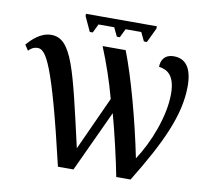

<svg xmlns="http://www.w3.org/2000/svg" viewBox="-92 -980 1179 1083"><g transform="rotate(10 497.5 -438.5)"><path d="M353 -780H370L394 -830H484L508 -780H525L549 -830H639L663 -780H680L720 -864V-877H314V-864ZM308 0H397L560 -351C585 -263 628 -78 642 0H724C870 -238 950 -409 950 -574C950 -678 912 -727 845 -727C791 -727 772 -692 772 -654C821 -648 865 -620 865 -514C865 -388 803 -228 733 -123C691 -331 625 -575 570 -714H438C475 -624 508 -528 535 -428L395 -121C295 -557 262 -726 143 -726C81 -726 35 -678 7 -647L28 -615C39 -628 56 -640 80 -640C127 -640 175 -570 308 0Z"/></g></svg>

Font: Noto Serif Thai Medium
Style: Regular
Weight: 500
Designer: Monotype Design Team
Foundry: Monotype Imaging Inc.
Version: Version 1.901;PS 001.901;hotconv 1.0.88;makeotf.lib2.5.64775